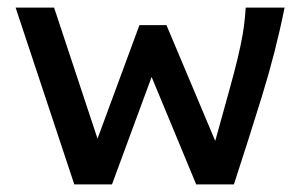

<svg xmlns="http://www.w3.org/2000/svg" viewBox="-20 -483 790 504"><path d="M175 1 21 -463H122L236 -119L346 -417H417L545 -113Q566 -189 580.5 -241Q595 -293 603.5 -328.5Q612 -364 616.5 -389.5Q621 -415 623 -438L625 -463H727Q704 -348 667.5 -230Q631 -112 594 1H495L378 -281L274 1Z"/></svg>

Font: Inconsolata ExtraExpanded SemiBold
Style: Regular
Weight: 600
Width: 8
Monospace: yes
Designer: Raph Levien, Cyreal, Brenton Simpson
Foundry: Raph Levien, Cyreal, Google
Version: Version 3.001; ttfautohint (v1.8.2.53-6de2)